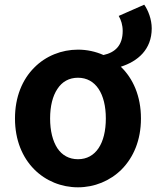

<svg xmlns="http://www.w3.org/2000/svg" viewBox="-20 -786 668 820"><path d="M225 -406C245 -437 275 -454 313 -454C389 -454 432 -385 432 -280C432 -174 389 -106 313 -106C275 -106 245 -123 225 -153C205 -184 194 -227 194 -280C194 -333 205 -376 225 -406ZM126 -497C76 -447 44 -373 44 -280C44 -94 172 14 313 14C383 14 450 -13 500 -63C550 -114 582 -187 582 -280C582 -376 548 -451 496 -501C568 -524 628 -574 628 -665C628 -703 613 -742 596 -766L487 -718C497 -701 504 -679 504 -654C504 -592 472 -562 422 -551C388 -566 351 -574 313 -574C243 -574 175 -547 126 -497Z"/></svg>

Font: GenSekiGothic2 TW B
Style: Regular
Weight: 700
Version: Version 2.100;PS 2.1;hotconv 16.6.51;makeotf.lib2.5.65220 DE